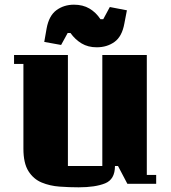

<svg xmlns="http://www.w3.org/2000/svg" viewBox="-20 -785 732 820"><path d="M80 -150V-512H40V-550H270V-76H417V-550H607V-38H647V0H524L484 -76H471Q471 -19 429 -2Q387 15 316 15Q276 15 234.5 12Q193 9 158 -5.5Q123 -20 101.5 -54Q80 -88 80 -150ZM522 -741 511 -684Q501 -629 469 -606Q437 -583 393 -583Q356 -583 328.5 -599.5Q301 -616 281 -644H269L241 -593L169 -606L179 -663Q189 -718 221 -741.5Q253 -765 296 -765Q334 -765 362 -748.5Q390 -732 409 -703H421L449 -755Z"/></svg>

Font: Unlock
Style: Regular
Weight: 400
Designer: Eduardo Rodriguez Tunni
Foundry: Eduardo Rodriguez Tunni
Version: Version 1.003; ttfautohint (v1.8.4.7-5d5b);gftools[0.9.23]